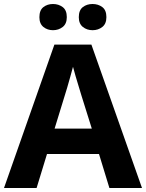

<svg xmlns="http://www.w3.org/2000/svg" viewBox="-20 -940 730 960"><path d="M527 0 475 -170H215L163 0H0L252 -717H437L690 0ZM387 -463Q382 -480 374 -506Q366 -532 358 -559Q350 -586 345 -606Q340 -586 331.5 -556.5Q323 -527 315.5 -500.5Q308 -474 304 -463L253 -297H439ZM177 -854Q177 -889 197 -904.5Q217 -920 244.9 -920Q272.8 -920 293.4 -904.6Q314 -889.2 314 -854.4Q314 -821 293.4 -805Q272.8 -789 244.9 -789Q217 -789 197 -805.2Q177 -821.5 177 -854ZM374 -854Q374 -889 394.1 -904.5Q414.3 -920 442.6 -920Q471 -920 491.5 -904.6Q512 -889.2 512 -854.4Q512 -821 491.4 -805Q470.9 -789 443 -789Q414.5 -789 394.3 -805.2Q374 -821.5 374 -854Z"/></svg>

Font: Noto Sans Gurmukhi
Style: Regular
Weight: 400
Designer: Jelle Bosma - Monotype Design Team
Foundry: Monotype Imaging Inc.
Version: Version 2.003